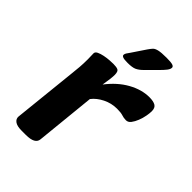

<svg xmlns="http://www.w3.org/2000/svg" viewBox="-214 -807 897 897"><g transform="rotate(45 234.5 -358.0)"><path d="M103 2Q73 2 59 -8Q45 -18 46 -34L79 -349Q82 -376 84 -399.5Q86 -423 86 -453Q86 -462 85.5 -471Q85 -480 85 -491Q85 -501 97.5 -507Q110 -513 127.5 -516.5Q145 -520 161.5 -521Q178 -522 186 -522Q206 -522 216 -517.5Q226 -513 226.5 -491.5Q227 -470 218 -418Q260 -473 312 -502Q364 -531 415 -531Q441 -531 455 -523Q469 -515 469 -492Q469 -480 465.5 -460.5Q462 -441 454.5 -422Q447 -403 437 -390Q427 -377 413 -377Q398 -377 385 -381.5Q372 -386 346 -386Q309 -386 276 -369.5Q243 -353 224 -328L194 -32Q191 2 131 2ZM229 -572Q206 -572 197.5 -575.5Q189 -579 189 -585Q189 -592 193.5 -598.5Q198 -605 205 -615L250 -682Q259 -695 266 -702.5Q273 -710 289.5 -714Q306 -718 341 -718Q370 -718 381 -714.5Q392 -711 392 -703Q392 -693 382.5 -681Q373 -669 359 -655L306 -602Q290 -586 275 -579Q260 -572 229 -572Z"/></g></svg>

Font: Asap Expanded Expanded Regular
Style: Bold Italic
Weight: 700
Width: 7
Italic angle: -6°
Designer: Pablo Cosgaya
Foundry: Omnibus-Type
Version: Version 3.001; ttfautohint (v1.8.4.7-5d5b)